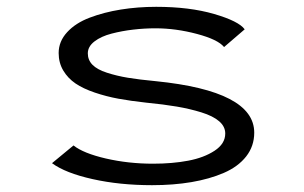

<svg xmlns="http://www.w3.org/2000/svg" viewBox="-20 -532 890 563"><path d="M426 11Q331 11 251.5 -6.8Q172 -24.5 132.5 -53.5L195.5 -105.5Q224.5 -82.5 290.5 -67.2Q356.5 -52 428.5 -52Q485.5 -52 531.8 -60.8Q578 -69.5 609.2 -90Q640.5 -110.5 640.5 -140.5Q640.5 -161 622.5 -176.5Q604.5 -192 570.5 -202.5Q536.5 -213 498.2 -219.5Q460 -226 408.5 -231Q363 -236 327.5 -242.5Q292 -249 258 -260.5Q224 -272 201.5 -287.2Q179 -302.5 165.5 -325.2Q152 -348 152 -376.5Q152 -410.5 176.8 -437.5Q201.5 -464.5 243 -480.2Q284.5 -496 334.2 -504Q384 -512 438 -512Q535.5 -512 607.8 -491Q680 -470 697.5 -446L637 -394Q619.5 -416 557.5 -432.5Q495.5 -449 436 -449Q403.5 -449 371 -445.2Q338.5 -441.5 307.5 -433.5Q276.5 -425.5 257 -410.5Q237.5 -395.5 237.5 -375.5Q237.5 -356 251.2 -342Q265 -328 293.5 -318.8Q322 -309.5 355.2 -304Q388.5 -298.5 436.5 -294Q725.5 -265 725.5 -143Q725.5 -103.5 701.8 -73.2Q678 -43 636.2 -25Q594.5 -7 541.5 2Q488.5 11 426 11Z"/></svg>

Font: League Mono Wide Light
Style: Regular
Weight: 300
Width: 8
Designer: Tyler Finck
Foundry: The League of Moveable Type / Tyler Finck
Version: Version 2.210